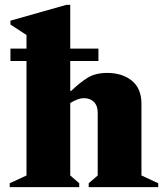

<svg xmlns="http://www.w3.org/2000/svg" viewBox="-20 -770 681 790"><path d="M269 -48 306 -16V0H20V-16L89 -48V-519H23V-570H89V-626L23 -669V-685L253 -750H269V-570H385V-519H269V-396H273Q307 -429 339.5 -449.5Q372 -470 421 -470Q483 -470 522.5 -438Q562 -406 562 -343V-48L631 -16V0H345V-16L382 -48V-306Q382 -335 366.5 -350.5Q351 -366 326 -366Q312 -366 296.5 -360Q281 -354 269 -346Z"/></svg>

Font: Spectral ExtraBold
Style: Regular
Weight: 800
Designer: Jean-Baptiste Levee
Foundry: Production Type
Version: Version 2.001